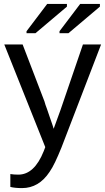

<svg xmlns="http://www.w3.org/2000/svg" viewBox="-20 -756 540 984"><path d="M93 208Q57 208 33 202V136Q51 139 74 139Q156 139 204 19L212 -2L2 -528H96L208 -236L213 -219Q215 -214 220.5 -198.5Q226 -183 235 -156Q245 -129 249.5 -114Q254 -99 255 -96L290 -192L405 -528H498L295 0Q278 42 263 73.5Q248 105 234 125Q179 208 93 208ZM116 -586V-596L222 -736H323V-722L162 -586ZM285 -586V-596L391 -736H492V-722L331 -586Z"/></svg>

Font: Libra Sans
Style: Regular
Weight: 400
Foundry: Context Ltd
Version: Version 1.000; ttfautohint (v1.3)